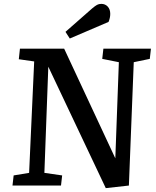

<svg xmlns="http://www.w3.org/2000/svg" viewBox="-20 -949 798 982"><path d="M451.2 -905.8Q466.8 -918.9 476.3 -924.1Q485.8 -929.2 498 -929.2Q518.1 -929.2 531 -915.3Q543.9 -901.4 543.9 -877.9Q543.9 -857.9 535.2 -836.9L336.9 -752L314.9 -786.1ZM569.8 -139.2 587.9 -630.9 502.9 -647.9 508.8 -700.2H752L746.1 -647.9L664.1 -630.9L639.2 0L521 13.2L227.1 -607.9L207 -64.9L297.9 -51.8L292 0H43.9L49.8 -51.8L128.9 -64.9L154.8 -634.8L76.2 -646L82 -700.2H308.1Z"/></svg>

Font: Literata Book SemiBold
Style: Italic
Weight: 600
Italic angle: -3°
Designer: Latin by Veronika Burian and Jose Scaglione. Greek by Irene Vlachou. Cyrillic by Vera Evstafieva
Foundry: TypeTogether
Version: Version 1.003;PS 001.003;hotconv 1.0.88;makeotf.lib2.5.64775